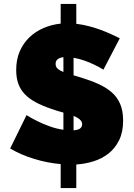

<svg xmlns="http://www.w3.org/2000/svg" viewBox="-20 -835 689 984"><path d="M510 -478Q488 -492 462 -504Q440 -515 412.5 -524.5Q385 -534 357 -539V-449Q366 -447 376 -443.5Q386 -440 397 -437Q446 -422 485.5 -404Q525 -386 553 -361.5Q581 -337 596 -302Q611 -267 611 -217Q611 -158 590.5 -116.5Q570 -75 536.5 -48.5Q503 -22 460 -8.5Q417 5 371 8V129H291V6Q222 0 154 -21Q86 -42 32 -74L116 -245Q143 -228 174 -213Q200 -200 234.5 -187.5Q269 -175 305 -170V-258Q274 -266 243 -277Q196 -293 162 -311.5Q128 -330 106 -353.5Q84 -377 73.5 -407Q63 -437 63 -476Q63 -530 81 -571.5Q99 -613 130 -643Q161 -673 202.5 -691Q244 -709 291 -714V-815H371V-713Q404 -709 435 -701Q466 -693 494.5 -682.5Q523 -672 548 -660.5Q573 -649 594 -639ZM401 -198Q401 -212 389 -222.5Q377 -233 357 -241V-167Q381 -169 391 -177Q401 -185 401 -198ZM265 -508Q265 -493 275 -483.5Q285 -474 305 -466V-542Q265 -537 265 -508Z"/></svg>

Font: Raleway
Style: Heavy
Weight: 900
Designer: Matt McInerney, Pablo Impallari, Rodrigo Fuenzalida
Foundry: Matt McInerney, Pablo Impallari, Rodrigo Fuenzalida
Version: Version 2.001; ttfautohint (v0.8) -G 200 -r 50